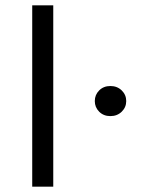

<svg xmlns="http://www.w3.org/2000/svg" viewBox="-20 -701 551 721"><path d="M352.5 -281.5Q336 -298 336 -321.5Q336 -345 352.5 -361.5Q369 -378 394.5 -378Q420 -378 437 -361.5Q454 -345 454 -321.5Q454 -298 437 -281.5Q420 -265 394.5 -265Q369 -265 352.5 -281.5ZM101 0V-681H180V0Z"/></svg>

Font: Karmilla
Style: Regular
Weight: 400
Designer: Jonathan Pinhorn
Version: Version 1.000